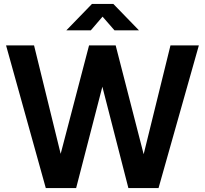

<svg xmlns="http://www.w3.org/2000/svg" viewBox="-20 -961 1047 981"><path d="M214 0 11 -729H154L290 -175L435 -729H571L714 -173L851 -729H996L790 0H636L503 -518L369 0ZM319 -806 450 -941H559L690 -806H565L504 -876L444 -806Z"/></svg>

Font: BDO Grotesk DemiBold
Style: Regular
Weight: 600
Designer: Deni Anggara
Foundry: Lokal Container
Version: Version 2.000